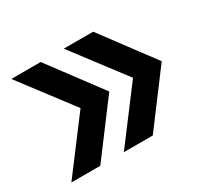

<svg xmlns="http://www.w3.org/2000/svg" viewBox="-107 -665 814 770"><g transform="rotate(-30 300.0 -280.0)"><path d="M265 -40 446 -280 264 -520H400L579 -280L399 -40ZM22 -40 203 -280 21 -520H157L336 -280L156 -40Z"/></g></svg>

Font: NKDuy Mono
Style: Bold
Weight: 700
Monospace: yes
Designer: NKDuy
Foundry: NKDuy
Version: Version 2.251; ttfautohint (v1.8.4.7-5d5b)